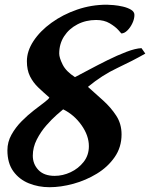

<svg xmlns="http://www.w3.org/2000/svg" viewBox="-20 -761 668 809"><path d="M188.5 27.8Q142.1 27.8 101.6 11.5Q61 -4.9 36.1 -39.3Q11.2 -73.7 11.2 -127.9Q11.2 -162.6 28.3 -193.4Q45.4 -224.1 71 -250Q96.7 -275.9 122.6 -295.9Q148.4 -315.9 167 -329.8Q185.5 -343.8 188 -350.1Q163.1 -371.6 141.4 -392.3Q119.6 -413.1 106.4 -439.5Q93.3 -465.8 93.3 -502.9Q93.3 -545.9 121.1 -588.1Q148.9 -630.4 196.8 -665Q244.6 -699.7 304.9 -720.5Q365.2 -741.2 430.2 -741.2Q439.9 -741.2 459 -739.5Q478 -737.8 498 -733.2Q518.1 -728.5 532.2 -720Q546.4 -711.4 546.4 -698.2Q546.4 -681.2 537.8 -663.1Q529.3 -645 516.6 -632.6Q503.9 -620.1 491.2 -620.1Q491.2 -620.1 478.8 -634.3Q466.3 -648.4 442.6 -662.6Q418.9 -676.8 385.3 -676.8Q341.8 -676.8 306.4 -658.4Q271 -640.1 250.2 -608.2Q229.5 -576.2 229.5 -535.2Q229.5 -518.1 243.9 -489Q258.3 -460 295.9 -436Q317.9 -447.3 354.2 -466.8Q390.6 -486.3 432.4 -507.1Q474.1 -527.8 512.5 -542.5Q550.8 -557.1 576.2 -558.1L592.3 -535.2Q537.1 -503.9 473.6 -474.1Q410.2 -444.3 350.6 -395Q381.8 -367.2 414.6 -337.6Q447.3 -308.1 469.7 -273.7Q492.2 -239.3 492.2 -194.8Q492.2 -140.6 463.1 -98.9Q434.1 -57.1 387.9 -29.1Q341.8 -1 289.1 13.4Q236.3 27.8 188.5 27.8ZM210.4 -20Q244.6 -20 277.6 -35.4Q310.5 -50.8 332.5 -78.9Q354.5 -106.9 354.5 -145Q354.5 -189.9 323.2 -233.9Q292 -277.8 246.1 -300.3Q239.3 -294.9 219 -277.1Q198.7 -259.3 175.3 -232.7Q151.9 -206.1 135 -173.1Q118.2 -140.1 118.2 -105Q118.2 -69.8 141.8 -44.9Q165.5 -20 210.4 -20Z"/></svg>

Font: Norican
Style: Regular
Weight: 400
Designer: Vernon Adams
Foundry: Vernon Adams
Version: Version 1.100; ttfautohint (v1.8.4.7-5d5b);gftools[0.9.33]